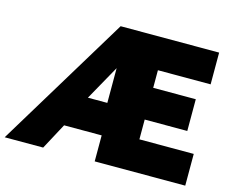

<svg xmlns="http://www.w3.org/2000/svg" viewBox="-125 -851 1196 993"><g transform="rotate(15 472.5 -355.0)"><path d="M404.8 -710H932.1V-540H649.9V-445.8H877.9V-275.9H649.9V-169.9H940.9V0H456.1V-139.2H254.9L180.2 0H-25.9ZM440.9 -309.1V-495.1L336.9 -309.1Z"/></g></svg>

Font: Rawline Black
Style: Regular
Weight: 900
Designer: Matt McInerney, Pablo Impallari, Rodrigo Fuenzalida
Foundry: Matt McInerney, Pablo Impallari, Rodrigo Fuenzalida
Version: Version 4.020;PS 004.020;hotconv 1.0.88;makeotf.lib2.5.64775